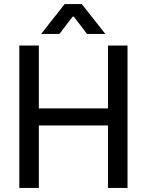

<svg xmlns="http://www.w3.org/2000/svg" viewBox="-20 -924 722 944"><path d="M75 -700H171V-391H511V-700H607V0H511V-307H171V0H75ZM298 -904H382L498 -757H408L343 -842H337L272 -757H182Z"/></svg>

Font: Chakra Petch Medium
Style: Regular
Weight: 500
Designer: Katatrad Aksorn Co.,Ltd.
Foundry: Cadson Demak Co.,Ltd.
Version: Version 1.000; ttfautohint (v1.6)